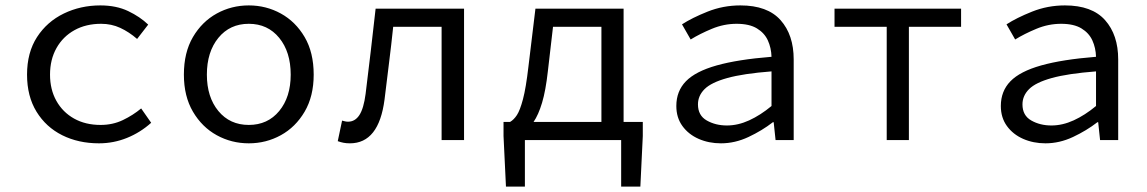

<svg xmlns="http://www.w3.org/2000/svg" viewBox="-20 -518 4240 710"><path d="M346 12Q270 12 210 -18Q150 -48 115 -105Q80 -162 80 -242Q80 -324 117 -381Q154 -438 216 -468Q278 -498 351 -498Q410 -498 454 -477Q498 -456 528 -427L487 -374Q457 -400 424.5 -415Q392 -430 354 -430Q298 -430 255.5 -406.5Q213 -383 189 -340.5Q165 -298 165 -242Q165 -187 188.5 -145Q212 -103 254 -79.5Q296 -56 352 -56Q397 -56 434.5 -74Q472 -92 502 -117L539 -64Q499 -28 449.5 -8Q400 12 346 12Z M900 12Q836 12 781.5 -18Q727 -48 693.5 -105Q660 -162 660 -242Q660 -324 693.5 -381Q727 -438 781.5 -468Q836 -498 900 -498Q964 -498 1018.5 -468Q1073 -438 1106.5 -381Q1140 -324 1140 -242Q1140 -162 1106.5 -105Q1073 -48 1018.5 -18Q964 12 900 12ZM900 -56Q970 -56 1012.5 -107.5Q1055 -159 1055 -242Q1055 -326 1012.5 -378Q970 -430 900 -430Q830 -430 787.5 -378Q745 -326 745 -242Q745 -159 787.5 -107.5Q830 -56 900 -56Z M1274 12Q1261 12 1250.5 10Q1240 8 1229 4L1245 -72Q1250 -71 1255 -69.5Q1260 -68 1267 -68Q1293 -68 1309 -92.5Q1325 -117 1332 -171Q1342 -250 1351 -328.5Q1360 -407 1369 -486H1696V0H1613V-419H1434Q1427 -352 1418.5 -284.5Q1410 -217 1402 -150Q1381 12 1274 12Z M2006 -255Q1998 -183 1984.5 -138Q1971 -93 1953 -67H2204V-419H2025ZM1851 172 1842 -15V-67H1866Q1880 -75 1891.5 -92.5Q1903 -110 1914 -151.5Q1925 -193 1934 -271L1960 -486H2286V-67H2357V-15L2348 172H2277V0H1921V172Z M2646 12Q2601 12 2563.5 -4.5Q2526 -21 2503.5 -52Q2481 -83 2481 -126Q2481 -181 2516.5 -217.5Q2552 -254 2630 -276Q2708 -298 2833 -308Q2832 -341 2819.5 -368.5Q2807 -396 2779 -413Q2751 -430 2704 -430Q2657 -430 2612.5 -411.5Q2568 -393 2534 -372L2502 -428Q2539 -452 2596.5 -475Q2654 -498 2718 -498Q2818 -498 2866.5 -443.5Q2915 -389 2915 -298V0H2848L2841 -66H2838Q2798 -35 2748 -11.5Q2698 12 2646 12ZM2668 -54Q2709 -54 2750.5 -73Q2792 -92 2833 -126V-254Q2729 -246 2669.5 -229.5Q2610 -213 2585.5 -188.5Q2561 -164 2561 -132Q2561 -91 2593.5 -72.5Q2626 -54 2668 -54Z M3259 0V-419H3066V-486H3534V-419H3341V0Z M3846 12Q3801 12 3763.5 -4.5Q3726 -21 3703.5 -52Q3681 -83 3681 -126Q3681 -181 3716.5 -217.5Q3752 -254 3830 -276Q3908 -298 4033 -308Q4032 -341 4019.5 -368.5Q4007 -396 3979 -413Q3951 -430 3904 -430Q3857 -430 3812.5 -411.5Q3768 -393 3734 -372L3702 -428Q3739 -452 3796.5 -475Q3854 -498 3918 -498Q4018 -498 4066.5 -443.5Q4115 -389 4115 -298V0H4048L4041 -66H4038Q3998 -35 3948 -11.5Q3898 12 3846 12ZM3868 -54Q3909 -54 3950.5 -73Q3992 -92 4033 -126V-254Q3929 -246 3869.5 -229.5Q3810 -213 3785.5 -188.5Q3761 -164 3761 -132Q3761 -91 3793.5 -72.5Q3826 -54 3868 -54Z"/></svg>

Font: SauceCodePro NFM
Style: Regular
Weight: 400
Monospace: yes
Designer: Paul D. Hunt, Teo Tuominen
Foundry: Adobe
Version: Version 2.042;hotconv 1.1.0;makeotfexe 2.6.0;Nerd Fonts 3.3.